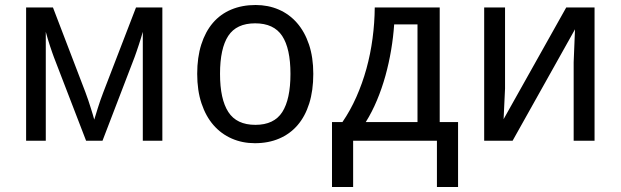

<svg xmlns="http://www.w3.org/2000/svg" viewBox="-20 -566 2496 772"><path d="M632.8 0H554.2V-438Q551.3 -427.7 547.1 -413.8Q543 -399.9 538.1 -385.5Q533.2 -371.1 528.8 -357.9Q524.4 -344.7 521 -335.9L392.1 0H326.2L196.8 -335.9Q194.3 -342.3 190.2 -354.2Q186 -366.2 181.2 -380.6Q176.3 -395 171.9 -410.2Q167.5 -425.3 164.1 -438V0H85V-536.1H192.9L323.2 -195.8Q329.6 -179.2 335 -162.8Q340.3 -146.5 345 -131.8Q349.6 -117.2 353.3 -105Q356.9 -92.8 358.9 -85Q361.8 -93.3 365.2 -105.2Q368.7 -117.2 373.3 -131.6Q377.9 -146 383.3 -161.9Q388.7 -177.7 395 -193.8L526.9 -536.1H632.8Z M1239.7 -269Q1239.7 -202.1 1223.4 -150.1Q1207 -98.1 1176.5 -62.7Q1146 -27.3 1102.5 -8.8Q1059.1 9.8 1004.9 9.8Q954.6 9.8 912.1 -8.8Q869.6 -27.3 838.6 -62.7Q807.6 -98.1 790.3 -150.1Q772.9 -202.1 772.9 -269Q772.9 -335.4 789.3 -387Q805.7 -438.5 835.9 -473.9Q866.2 -509.3 909.9 -527.6Q953.6 -545.9 1007.8 -545.9Q1058.1 -545.9 1100.6 -527.6Q1143.1 -509.3 1174.1 -473.9Q1205.1 -438.5 1222.4 -387Q1239.7 -335.4 1239.7 -269ZM864.7 -269Q864.7 -167 898.2 -115.5Q931.6 -64 1006.8 -64Q1082 -64 1115 -115.5Q1147.9 -167 1147.9 -269Q1147.9 -371.1 1114.5 -421.6Q1081.1 -472.2 1005.9 -472.2Q930.7 -472.2 897.7 -421.6Q864.7 -371.1 864.7 -269Z M1821.8 186H1736.8V0H1399.9V186H1314.9V-75.2H1356.9Q1388.7 -121.6 1412.8 -176Q1437 -230.5 1453.4 -289.8Q1469.7 -349.1 1478 -411.6Q1486.3 -474.1 1486.8 -536.1H1748V-75.2H1821.8ZM1658.7 -75.2V-467.8H1564.9Q1561.5 -417.5 1552.7 -365Q1543.9 -312.5 1529.8 -261.5Q1515.6 -210.4 1495.8 -163.1Q1476.1 -115.7 1450.7 -75.2Z M2010.7 -536.1V-210L2004.9 -86.9L2256.8 -536.1H2370.6V0H2286.6V-315.9L2292 -448.2L2041 0H1926.8V-536.1Z"/></svg>

Font: Droid Sans
Style: Regular
Weight: 400
Foundry: Ascender Corporation
Version: Version 1.00 build 114